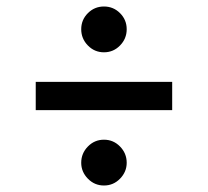

<svg xmlns="http://www.w3.org/2000/svg" viewBox="-20 -654 640 591"><path d="M300 -493Q271 -493 250.5 -514Q230 -535 230 -564Q230 -593 250.5 -613.5Q271 -634 300 -634Q329 -634 349.5 -613.5Q370 -593 370 -564Q370 -535 349.5 -514Q329 -493 300 -493ZM90 -315V-402H510V-315ZM300 -83Q271 -83 250.5 -104Q230 -125 230 -153Q230 -182 250.5 -203Q271 -224 300 -224Q329 -224 349.5 -203Q370 -182 370 -153Q370 -125 349.5 -104Q329 -83 300 -83Z"/></svg>

Font: Red Hat Mono Medium
Style: Regular
Weight: 500
Monospace: yes
Designer: Pentagram, MCKL
Foundry: Pentagram, MCKL
Version: Version 1.023; ttfautohint (v1.8.3)